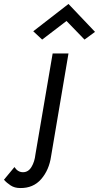

<svg xmlns="http://www.w3.org/2000/svg" viewBox="-138 -730 500 970"><path d="M-65 114 -118 178Q-104 194 -84 207Q-64 220 -36 220Q30 221 70 175Q110 129 120 60L208 -460H128L41 50Q37 87 21 113.5Q5 140 -22 140Q-48 140 -65 114ZM198 -624 289 -530 342 -569 208 -710 30 -572 75 -530Z"/></svg>

Font: Jost* 400 Book Italic
Style: Italic
Weight: 400
Italic angle: -10°
Version: Version 3.200; ttfautohint (v0.97) -l 8 -r 50 -G 200 -x 14 -